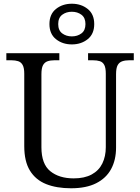

<svg xmlns="http://www.w3.org/2000/svg" viewBox="-20 -999 752 1029"><path d="M361 10Q283 10 227 -12.5Q171 -35 140.5 -84.5Q110 -134 110 -216V-604Q110 -635 101.5 -650.5Q93 -666 77.5 -671Q62 -676 41 -676H14V-714H298V-676H272Q250 -676 234.5 -670.5Q219 -665 210.5 -649.5Q202 -634 202 -601V-210Q202 -120 249.5 -81.5Q297 -43 375 -43Q433 -43 471.5 -64Q510 -85 528.5 -123Q547 -161 547 -210V-604Q547 -635 539 -650.5Q531 -666 515.5 -671Q500 -676 478 -676H452V-714H697V-676H672Q651 -676 635 -670.5Q619 -665 610.5 -649.5Q602 -634 602 -601V-208Q602 -142 575.5 -93Q549 -44 495.5 -17Q442 10 361 10ZM365 -761Q315 -761 280 -789Q245 -817 245 -870Q245 -923 280 -951Q315 -979 365 -979Q415 -979 450 -951Q485 -923 485 -870Q485 -817 450 -789Q415 -761 365 -761ZM365 -804Q395 -804 416.5 -820Q438 -836 438 -870Q438 -904 416.5 -920Q395 -936 365 -936Q335 -936 313.5 -920Q292 -904 292 -870Q292 -836 313.5 -820Q335 -804 365 -804Z"/></svg>

Font: Noto Serif Hentaigana EL
Style: Regular
Weight: 400
Designer: Kazuhiro Yamada
Foundry: nipponia
Version: Version 1.000